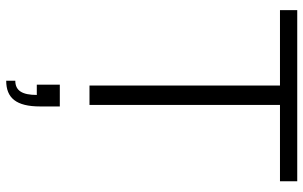

<svg xmlns="http://www.w3.org/2000/svg" viewBox="-204 -522 1001 634"><g transform="rotate(90 297.0 -205.5)"><path d="M263 0H327V-629H579V-686H14V-629H263ZM247 275C304 275 332 242 332 163V98H260V174H294C294 222 280 245 247 245Z"/></g></svg>

Font: Archivo ExtraLight
Style: Regular
Weight: 200
Designer: Hector Gatti
Foundry: Omnibus-Type
Version: Version 2.001